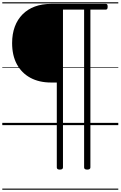

<svg xmlns="http://www.w3.org/2000/svg" viewBox="-20 -1095 1055 1680"><path d="M503 389Q477 389 477 370V-373H426Q322 -373 245.5 -414.5Q169 -456 127.5 -533Q86 -610 86 -718Q86 -798 109.5 -861.5Q133 -925 178 -970Q223 -1015 285.5 -1038Q348 -1061 426 -1061H906Q914 -1061 918 -1056Q922 -1051 922 -1037Q922 -1023 918 -1017Q914 -1011 906 -1011H771V370Q771 389 743 389Q716 389 716 370V-1011H531V370Q531 389 503 389ZM0 555H1015V565H0ZM0 -20H1015V0H0ZM0 -505H1015V-500H0ZM0 -1075H1015V-1065H0Z"/></svg>

Font: Playwrite AR Guides
Style: Regular
Weight: 400
Designer: Veronika Burian, José Scaglione
Foundry: TypeTogether
Version: Version 1.003